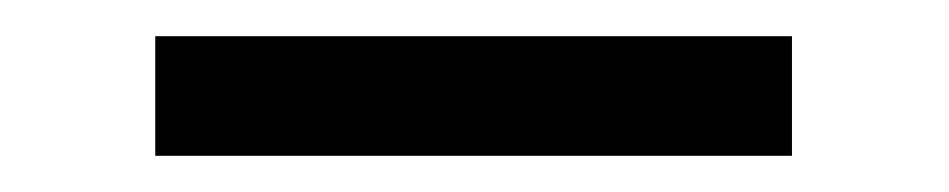

<svg xmlns="http://www.w3.org/2000/svg" viewBox="-20 -718 519 105"><path d="M64.9 -632.8V-698.2H413.1V-632.8Z"/></svg>

Font: Basically A Sans Serif Medium
Style: Regular
Weight: 500
Designer: Hyung-Suk Kim
Foundry: Mental Design
Version: 1.000